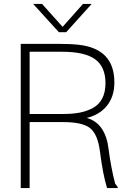

<svg xmlns="http://www.w3.org/2000/svg" viewBox="-20 -952 655 972"><path d="M576 -5V0H522Q501 -67 486 -185Q475 -272 436.5 -303Q398 -334 299 -334H130V0H85V-730H277Q338 -730 381 -725Q559 -704 559 -535Q559 -464 522 -417.5Q485 -371 419 -355Q514 -329 530 -196Q541 -107 563 -22ZM130 -375H300Q348 -375 384 -382Q420 -389 450.5 -405.5Q481 -422 497.5 -453.5Q514 -485 514 -531Q514 -614 461.5 -652Q409 -690 295 -690H130ZM148 -932H193L297 -816L400 -932H444L315 -789H278Z"/></svg>

Font: Nacelle UltraLight
Style: Regular
Weight: 200
Designer: Sora Sagano
Foundry: Sora Sagano
Version: Version 1.000;FEAKit 1.0